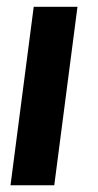

<svg xmlns="http://www.w3.org/2000/svg" viewBox="-20 -550 290 570"><path d="M11.2 0 80.1 -529.8H210L141.1 0Z"/></svg>

Font: Cooper Hewitt
Style: Semibold Italic
Weight: 710
Designer: Village Type and Design LLC
Foundry: Cooper Hewitt Smithsonian Design Museum
Version: 1.000